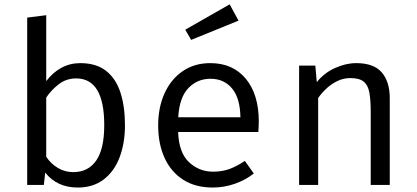

<svg xmlns="http://www.w3.org/2000/svg" viewBox="-20 -837 1886 869"><path d="M189.2 -469.7Q218.5 -508.7 257.7 -530Q296.9 -551.3 343.1 -551.3Q415.4 -551.3 460 -516.4Q504.6 -481.5 525.1 -418.2Q545.6 -354.9 545.6 -270.3Q545.6 -188.7 521.3 -124.9Q496.9 -61 449.2 -24.6Q401.5 11.8 331.8 11.8Q237.9 11.8 184.6 -55.9L178.5 0H103.1V-757.4L189.2 -768.2ZM311.3 -57.9Q379 -57.9 415.4 -110.3Q451.8 -162.6 451.8 -270.8Q451.8 -482.1 324.6 -482.1Q279.5 -482.1 245.1 -455.1Q210.8 -428.2 189.2 -395.4V-127.7Q210.3 -95.4 242.3 -76.7Q274.4 -57.9 311.3 -57.9Z M786.2 -239.5Q789.7 -145.6 835.6 -102.8Q881.5 -60 944.1 -60Q985.6 -60 1019 -72.3Q1052.3 -84.6 1088.2 -108.7L1128.7 -51.8Q1091.3 -22.1 1042.6 -5.1Q993.8 11.8 943.1 11.8Q864.1 11.8 809 -23.6Q753.8 -59 724.9 -122.3Q695.9 -185.6 695.9 -269.2Q695.9 -351.3 724.9 -414.9Q753.8 -478.5 806.9 -514.9Q860 -551.3 931.8 -551.3Q1033.8 -551.3 1092.6 -480.5Q1151.3 -409.7 1151.3 -286.7Q1151.3 -272.8 1150.5 -260.5Q1149.7 -248.2 1149.2 -239.5ZM932.8 -480.5Q872.8 -480.5 832.3 -437.9Q791.8 -395.4 786.7 -306.2H1068.2Q1066.7 -392.8 1030.3 -436.7Q993.8 -480.5 932.8 -480.5ZM1019.5 -817.4 1059.5 -743.6 845.1 -656.4 818.5 -702.6Z M1333.8 0V-540H1407.2L1413.8 -465.1Q1446.7 -506.7 1495.9 -529Q1545.1 -551.3 1592.3 -551.3Q1671.8 -551.3 1707.9 -509.2Q1744.1 -467.2 1744.1 -392.3V0H1657.9V-328.7Q1657.9 -384.1 1651.8 -417.9Q1645.6 -451.8 1625.9 -467.7Q1606.2 -483.6 1565.6 -483.6Q1533.8 -483.6 1505.9 -469.7Q1477.9 -455.9 1456.2 -435.1Q1434.4 -414.4 1420 -393.3V0Z"/></svg>

Font: FiraCode Nerd Font Mono
Style: Regular
Weight: 400
Monospace: yes
Designer: Carrois Corporate, Edenspiekermann AG, Nikita Prokopov
Foundry: Carrois Corporate, Edenspiekermann AG, Nikita Prokopov
Version: Version 6.002;Nerd Fonts 3.4.0